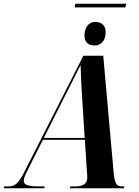

<svg xmlns="http://www.w3.org/2000/svg" viewBox="-77 -1014 750 1034"><path d="M325 -974H598L603 -994H329ZM432 -769C462 -769 492 -789 492 -842C492 -877 469 -896 437 -896C400 -896 378 -866 378 -823C378 -786 399 -769 432 -769ZM-57 0H161L164 -10H134C76 -10 51 -18 51 -40C51 -55 60 -74 74 -102L154 -261H380L391 -90C392 -78 393 -66 393 -56C393 -22 365 -10 326 -10H302L299 0H590L593 -10H582C546 -10 540 -30 534 -96L479 -714H372L56 -92C22 -23 2 -10 -33 -10H-54ZM261 -474C303 -559 335 -618 357 -664C358 -617 362 -536 366 -477L379 -271H159Z"/></svg>

Font: Noto Serif Display Condensed
Style: Bold Italic
Weight: 700
Width: 3
Italic angle: -12°
Designer: Monotype Design Team
Foundry: Monotype Imaging Inc.
Version: Version 2.009